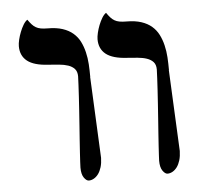

<svg xmlns="http://www.w3.org/2000/svg" viewBox="-48 -668 790 731"><g transform="rotate(-5 347.0 -302.0)"><path d="M557.1 -385.7Q557.1 -403.8 547.9 -414.1Q538.6 -424.3 523.4 -429.4Q508.3 -434.6 488.5 -436.3Q468.8 -438 448.2 -439.5Q393.6 -442.4 367.9 -462.6Q342.3 -482.9 342.3 -519.5Q342.3 -529.8 345.7 -544.2Q349.1 -558.6 354.7 -573Q360.4 -587.4 367.7 -599.6Q375 -611.8 383.3 -617.2Q391.1 -606 397.9 -598.4Q404.8 -590.8 412.8 -586.2Q420.9 -581.5 431.6 -579.6Q442.4 -577.6 458 -577.6Q490.7 -577.6 514.4 -569.8Q538.1 -562 554.2 -548.1Q570.3 -534.2 579.8 -515.4Q589.4 -496.6 594.7 -474.4Q600.1 -452.1 601.6 -428Q603 -403.8 603 -379.4H602.5L617.2 -68.8Q616.7 -48.8 612.1 -33.4Q607.4 -18.1 599.9 -7.8Q592.3 2.4 582.8 7.8Q573.2 13.2 563.5 13.2Q554.2 13.2 544.9 0Q535.6 -13.2 535.6 -38.6Q535.6 -44.4 536.6 -59.8Q537.6 -75.2 538.8 -96.7Q540 -118.2 542 -144.3Q543.9 -170.4 545.9 -198.2Q547.9 -226.1 549.8 -254.2Q551.8 -282.2 553.2 -307.1Q554.7 -332 555.7 -352.5Q556.6 -373 557.1 -385.7ZM256.3 -385.7Q256.3 -403.8 247.1 -414.1Q237.8 -424.3 222.7 -429.4Q207.5 -434.6 187.7 -436.3Q168 -438 147.5 -439.5Q92.8 -442.4 67.1 -462.6Q41.5 -482.9 41.5 -519.5Q41.5 -529.8 44.9 -544.2Q48.3 -558.6 54 -573Q59.6 -587.4 66.9 -599.6Q74.2 -611.8 82.5 -617.2Q90.3 -606 97.2 -598.4Q104 -590.8 112.1 -586.2Q120.1 -581.5 130.9 -579.6Q141.6 -577.6 157.2 -577.6Q189.9 -577.6 213.6 -569.8Q237.3 -562 253.4 -548.1Q269.5 -534.2 279.1 -515.4Q288.6 -496.6 293.9 -474.4Q299.3 -452.1 300.8 -428Q302.2 -403.8 302.2 -379.4H301.8L316.4 -68.8Q315.9 -48.8 311.3 -33.4Q306.6 -18.1 299.1 -7.8Q291.5 2.4 282 7.8Q272.5 13.2 262.7 13.2Q253.4 13.2 244.1 0Q234.9 -13.2 234.9 -38.6Q234.9 -44.4 235.8 -59.8Q236.8 -75.2 238 -96.7Q239.3 -118.2 241.2 -144.3Q243.2 -170.4 245.1 -198.2Q247.1 -226.1 249 -254.2Q251 -282.2 252.4 -307.1Q253.9 -332 254.9 -352.5Q255.9 -373 256.3 -385.7Z"/></g></svg>

Font: Cardo
Style: Bold
Weight: 700
Designer: David J. Perry
Foundry: David J. Perry
Version: Version 1.0011